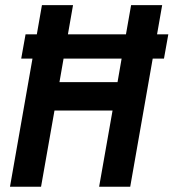

<svg xmlns="http://www.w3.org/2000/svg" viewBox="-20 -713 663 733"><path d="M61 -489.3 77.6 -582H120.6L140.1 -693.4H258.8L239.3 -582H460.9L480.5 -693.4H599.1L579.6 -582H622.6L606 -489.3H563L477.1 0H358.4L409.7 -291H188L136.7 0H18.1L104 -489.3ZM207 -399.4H428.7L444.3 -489.3H222.7Z"/></svg>

Font: Cascadia Code PL SemiBold
Style: Italic
Weight: 600
Italic angle: -10°
Monospace: yes
Designer: Aaron Bell
Foundry: Saja Typeworks
Version: Version 2404.023; ttfautohint (v1.8.4)